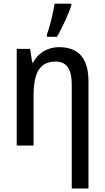

<svg xmlns="http://www.w3.org/2000/svg" viewBox="-20 -811 584 1070"><path d="M310.1 -548.3Q362.8 -548.3 399.2 -527.8Q435.5 -507.3 454.3 -465.1Q473.1 -422.9 473.1 -357.4V239.7H379.9V-340.3Q379.9 -404.3 358.2 -436Q336.4 -467.8 290 -467.8Q245.6 -467.8 218.5 -447Q191.4 -426.3 179.2 -383.8Q167 -341.3 167 -276.4V0H73.2V-538.6H147.5L159.7 -462.9H165Q179.2 -490.2 201.2 -509.3Q223.1 -528.3 251 -538.3Q278.8 -548.3 310.1 -548.3ZM241.7 -606V-619.1Q247.1 -633.8 253.7 -656.2Q260.3 -678.7 266.4 -703.9Q272.5 -729 277.3 -752Q282.2 -774.9 284.7 -790.5H377.4V-779.8Q369.1 -755.4 356.2 -725.1Q343.3 -694.8 328.1 -663.8Q313 -632.8 297.9 -606Z"/></svg>

Font: Open Sans SemiCondensed Medium
Style: Regular
Weight: 500
Width: 4
Designer: Monotype Design Team
Foundry: Monotype Imaging Inc.
Version: Version 3.000